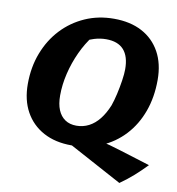

<svg xmlns="http://www.w3.org/2000/svg" viewBox="-91 -768 939 1016"><g transform="rotate(10 378.0 -260.5)"><path d="M618 165 266 -25 355 -60Q415 -51 473.5 -38Q532 -25 595 -5L756 45Q722 80 690.5 108Q659 136 618 165ZM334 13Q246 13 182.5 -21.5Q119 -56 84.5 -118.5Q50 -181 50 -267Q50 -358 79.5 -434.5Q109 -511 161.5 -567Q214 -623 285 -654.5Q356 -686 440 -686Q528 -686 591 -652.5Q654 -619 688.5 -556.5Q723 -494 723 -407Q723 -314 695 -237Q667 -160 615 -104Q563 -48 491.5 -17.5Q420 13 334 13ZM341 -94Q377 -94 408 -110Q439 -126 463.5 -157Q488 -188 506 -232Q516 -260 524.5 -297.5Q533 -335 538.5 -371.5Q544 -408 544 -433Q544 -502 512.5 -537Q481 -572 418 -572Q386 -572 354.5 -562.5Q323 -553 283 -534L346 -575Q310 -529 284 -472.5Q258 -416 243.5 -355.5Q229 -295 229 -237Q229 -191 242 -159.5Q255 -128 280 -111Q305 -94 341 -94Z"/></g></svg>

Font: Piazzolla Thin Black
Style: Italic
Weight: 900
Italic angle: -11.3°
Version: Version 2.005